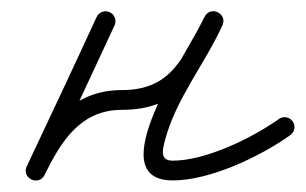

<svg xmlns="http://www.w3.org/2000/svg" viewBox="-20 -302 542 340"><path d="M151.1 -271.8C151.1 -271.8 151.1 -271.8 151.1 -271.8C110.4 -183.4 68.9 -95.4 27.4 -7.5C22.4 3 27.8 12 35.6 15.8C43.4 19.5 53.8 18.1 58.9 7.8C87.9 -50.9 122 -107.5 196 -107.5C300.9 -107.5 329.1 -173.2 373.4 -256.2C378.8 -266.2 373.2 -275.2 365.2 -279.2C357.2 -283.1 346.7 -282 342.1 -271.7C315.5 -213.1 152.9 17.5 286 17.5C351.9 17.5 440.8 -24.7 494.2 -62.8C502 -68.4 503.9 -79.3 498.2 -87.2C492.6 -95 481.7 -96.9 473.8 -91.2C473.8 -91.2 473.8 -91.2 473.8 -91.2C426.6 -57.6 344.3 -17.5 286 -17.5C262.8 -17.5 267.6 -35.9 272.1 -53.3C291.3 -126.9 342.7 -188.5 373.9 -257.2C378.6 -267.5 373.4 -276.4 365.7 -280.2C358.1 -284 347.9 -282.7 342.6 -272.7C304.9 -202.1 284.8 -142.5 196 -142.5C107.1 -142.5 62.9 -79.2 27.5 -7.8C22.4 2.6 27.8 11.6 35.7 15.5C43.7 19.3 54.1 17.9 59 7.5C100.6 -80.6 142.1 -168.7 182.9 -257.2C186.9 -265.9 183.1 -276.3 174.3 -280.4C165.5 -284.4 155.1 -280.6 151.1 -271.8Z"/></svg>

Font: FRB American Cursive Guidelines
Style: Italic
Weight: 400
Italic angle: -25°
Version: Version 2.0;Modular Font Editor K font №1